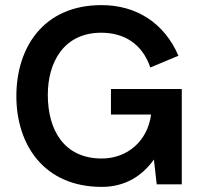

<svg xmlns="http://www.w3.org/2000/svg" viewBox="-20 -721 792 751"><path d="M378 10C470 10 536 -33 582 -97L593 0H691V-373H414V-273H571C557 -168 477 -101 378 -101C230 -101 167 -213 167 -350C167 -478 230 -593 376 -593C464 -593 536 -551 568 -457L678 -503C622 -632 513 -701 377 -701C149 -701 44 -534 44 -345C44 -156 151 10 378 10Z"/></svg>

Font: FREAK Grotesk Next
Style: Bold
Weight: 700
Width: 3
Designer: La Scuola Open Source
Foundry: La Scuola Open Source
Version: Version 1.000;PS 1.0;hotconv 1.0.72;makeotf.lib2.5.5900